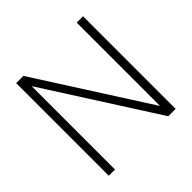

<svg xmlns="http://www.w3.org/2000/svg" viewBox="-183 -900 1070 1070"><g transform="rotate(-45 351.5 -365.0)"><path d="M88 0V-730H145L563 -76H565V-730H615V0H557L139 -654H137V0Z"/></g></svg>

Font: Mplus 1p Light
Style: Regular
Weight: 300
Version: Version 1.061